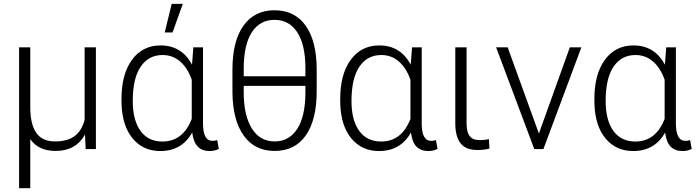

<svg xmlns="http://www.w3.org/2000/svg" viewBox="-20 -774 3615 997"><path d="M137.2 -528.3V-217.8Q137.2 -129.9 168 -84.7Q198.7 -39.6 265.6 -39.6Q330.1 -39.6 367.7 -67.6Q405.3 -95.7 419.4 -152.3V-528.3H478V0H424.8L421.4 -75.2Q373.5 9.8 269.5 9.8Q179.7 9.8 137.2 -51.3V203.1H79.1V-528.3Z M1034.2 -528.3V-130.9Q1034.7 -42.5 1083.5 -42.5Q1093.8 -42.5 1107.9 -46.4L1116.2 -1Q1096.2 10.3 1068.4 10.3Q1030.3 10.3 1007.6 -12Q984.9 -34.2 978 -85.9Q924.3 10.3 812.5 10.3Q724.1 10.3 670.2 -53.5Q616.2 -117.2 611.3 -229L610.8 -259.8Q610.8 -389.2 665.5 -463.6Q720.2 -538.1 813.5 -538.1Q924.3 -538.1 977.1 -438L983.9 -528.3ZM669.4 -249.5Q669.4 -149.9 709.5 -94.5Q749.5 -39.1 823.2 -39.1Q930.2 -39.1 975.6 -156.7V-359.9Q954.1 -421.4 915.3 -454.8Q876.5 -488.3 824.2 -488.3Q751.5 -488.3 710.4 -427.7Q669.4 -367.2 669.4 -249.5ZM871.6 -753.9H929.2L876 -605.5H835.4Z M1624.5 -300.8Q1624.5 -151.4 1567.9 -70.8Q1511.2 9.8 1406.2 9.8Q1302.7 9.8 1245.6 -69.8Q1188.5 -149.4 1187 -294.4V-412.1Q1187 -560.5 1244.1 -640.6Q1301.3 -720.7 1405.3 -720.7Q1509.8 -720.7 1566.7 -641.6Q1623.5 -562.5 1624.5 -416.5ZM1245.6 -377.9H1565.9V-419.4Q1565.9 -541.5 1523.7 -606.2Q1481.4 -670.9 1405.3 -670.9Q1329.1 -670.9 1287.4 -606Q1245.6 -541 1245.6 -417.5ZM1565.9 -328.1H1245.6V-294.4Q1245.6 -174.8 1287.6 -107.2Q1329.6 -39.6 1406.2 -39.6Q1480.5 -39.6 1522.5 -103.3Q1564.5 -167 1565.9 -287.1Z M2169.9 -528.3V-130.9Q2170.4 -42.5 2219.2 -42.5Q2229.5 -42.5 2243.7 -46.4L2252 -1Q2231.9 10.3 2204.1 10.3Q2166 10.3 2143.3 -12Q2120.6 -34.2 2113.8 -85.9Q2060.1 10.3 1948.2 10.3Q1859.9 10.3 1805.9 -53.5Q1752 -117.2 1747.1 -229L1746.6 -259.8Q1746.6 -389.2 1801.3 -463.6Q1856 -538.1 1949.2 -538.1Q2060.1 -538.1 2112.8 -438L2119.6 -528.3ZM1805.2 -249.5Q1805.2 -149.9 1845.2 -94.5Q1885.3 -39.1 1959 -39.1Q2065.9 -39.1 2111.3 -156.7V-359.9Q2089.8 -421.4 2051 -454.8Q2012.2 -488.3 1960 -488.3Q1887.2 -488.3 1846.2 -427.7Q1805.2 -367.2 1805.2 -249.5Z M2402.8 -528.3V-131.8Q2402.8 -88.9 2418.7 -67.6Q2434.6 -46.4 2471.7 -46.4Q2494.6 -46.4 2519 -51.3L2521.5 -2.4Q2494.6 4.9 2459 4.9Q2398.9 4.9 2371.6 -30Q2344.2 -64.9 2344.2 -132.8V-528.3Z M2778.3 -80.6 2939 -528.3H2999L2801.8 0H2754.4L2556.2 -528.3H2616.2Z M3489.7 -528.3V-130.9Q3490.2 -42.5 3539.1 -42.5Q3549.3 -42.5 3563.5 -46.4L3571.8 -1Q3551.8 10.3 3523.9 10.3Q3485.8 10.3 3463.1 -12Q3440.4 -34.2 3433.6 -85.9Q3379.9 10.3 3268.1 10.3Q3179.7 10.3 3125.7 -53.5Q3071.8 -117.2 3066.9 -229L3066.4 -259.8Q3066.4 -389.2 3121.1 -463.6Q3175.8 -538.1 3269 -538.1Q3379.9 -538.1 3432.6 -438L3439.5 -528.3ZM3125 -249.5Q3125 -149.9 3165 -94.5Q3205.1 -39.1 3278.8 -39.1Q3385.7 -39.1 3431.2 -156.7V-359.9Q3409.7 -421.4 3370.8 -454.8Q3332 -488.3 3279.8 -488.3Q3207 -488.3 3166 -427.7Q3125 -367.2 3125 -249.5Z"/></svg>

Font: RobotoInd Light
Style: Regular
Weight: 300
Designer: Google
Version: Version 2.001151; 2014